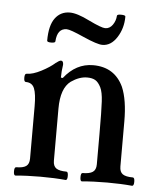

<svg xmlns="http://www.w3.org/2000/svg" viewBox="-48 -660 579 705"><g transform="rotate(5 241.5 -307.0)"><path d="M311 -502Q292 -502 240.2 -524.9Q189 -547.9 175.8 -547.9Q141.1 -547.9 138.2 -500Q138.2 -494.1 123 -494.1Q107.9 -494.1 107.9 -500Q107.9 -555.7 127.9 -582.8Q147.9 -609.9 182.1 -609.9Q209 -609.9 254.9 -586.9Q302.2 -564 315.9 -564Q332.5 -564 343.3 -579.3Q354 -594.7 355 -612.8Q355 -618.7 370.6 -618.4Q386.2 -618.2 386.2 -612.8Q386.2 -569.8 364.5 -535.9Q342.8 -502 311 -502ZM35.2 3.9Q28.3 3.9 28.3 -11.5Q28.3 -26.9 35.2 -26.9Q60.1 -26.9 71.5 -34.9Q83 -43 83 -63V-255.9Q83 -301.3 74.7 -321.5Q66.4 -341.8 43 -341.8Q36.1 -341.8 36.1 -356.9Q36.1 -372.1 43 -372.1Q65.4 -372.1 96.9 -388.4Q128.4 -404.8 146 -420.9Q159.2 -431.2 165 -431.2Q173.8 -431.2 173.8 -417Q169.9 -392.6 169.9 -369.1L176.8 -368.2Q221.2 -424.8 284.2 -424.8Q363.3 -424.8 396 -355Q416 -308.1 416 -229V-63Q416 -43 427.5 -34.9Q439 -26.9 464.8 -26.9Q471.7 -26.9 471.7 -11.5Q471.7 3.9 464.8 3.9Q423.8 0 373 0Q320.8 0 279.8 3.9Q273.4 3.9 273.4 -11.5Q273.4 -26.9 279.8 -26.9Q305.2 -26.9 317.1 -34.9Q329.1 -43 329.1 -63V-174.8Q329.1 -260.7 327.1 -294.9Q325.2 -329.1 316.9 -346.2Q307.6 -364.7 296.1 -371.3Q284.7 -377.9 266.1 -377.9Q237.3 -377.9 207 -356.9Q170.9 -330.1 170.9 -254.9V-63Q170.9 -43 182.6 -34.9Q194.3 -26.9 220.2 -26.9Q226.6 -26.9 226.6 -11.5Q226.6 3.9 220.2 3.9Q179.2 0 127 0Q76.2 0 35.2 3.9Z"/></g></svg>

Font: Junicode SmCond Medium
Style: Regular
Weight: 500
Width: 4
Designer: Peter S. Baker
Version: Version 2.206